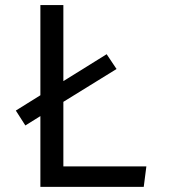

<svg xmlns="http://www.w3.org/2000/svg" viewBox="-20 -726 655 746"><path d="M136.9 0V-274.9L78.5 -238.5L41.5 -296.4L136.9 -355.9V-706.2H226.2V-410.8L394.4 -515.4L432.8 -457.9L226.2 -330.3V-79.5H548.7L538.5 0Z"/></svg>

Font: FiraCode Nerd Font Mono
Style: Regular
Weight: 400
Monospace: yes
Designer: Carrois Corporate, Edenspiekermann AG, Nikita Prokopov
Foundry: Carrois Corporate, Edenspiekermann AG, Nikita Prokopov
Version: Version 6.002;Nerd Fonts 3.4.0